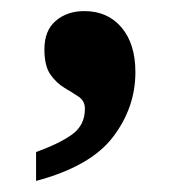

<svg xmlns="http://www.w3.org/2000/svg" viewBox="-20 -172 334 346"><path d="M45 102Q89 86 111 69.5Q133 53 133 24Q133 10 122 2.5Q111 -5 96.5 -13.5Q82 -22 71 -37.5Q60 -53 60 -83Q60 -117 80.5 -134.5Q101 -152 132 -152Q174 -152 199 -122.5Q224 -93 224 -42Q224 22 183.5 75Q143 128 45 154Z"/></svg>

Font: NotoSerif-Bold
Style: Regular
Weight: 700
Designer: Monotype Design Team
Foundry: Monotype Imaging Inc.
Version: Version 2.007; ttfautohint (v1.8) -l 8 -r 50 -G 200 -x 14 -D